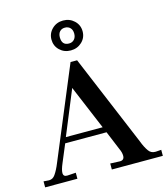

<svg xmlns="http://www.w3.org/2000/svg" viewBox="-141 -924 888 1018"><g transform="rotate(-15 303.0 -415.0)"><path d="M-20 0V-33L7 -31H11Q31 -31 44 -50Q60 -73 74 -108L282 -607H318L528 -106Q541 -71 557 -49Q570 -31 592 -31H597L626 -33V0H346V-33L393 -31Q423 -28 423 -55Q423 -73 413 -94L370 -198H143L102 -100Q88 -67 88 -50Q88 -29 110 -30L157 -33V0ZM215 -748Q215 -782 239.5 -806Q264 -830 300 -830Q336 -830 361 -806.5Q386 -783 386 -748Q386 -713 361 -689.5Q336 -666 300 -666Q264 -666 239.5 -689.5Q215 -713 215 -748ZM300 -704Q318 -704 329 -716Q340 -728 340 -748Q340 -768 329 -779.5Q318 -791 300 -791Q282 -791 271.5 -779.5Q261 -768 261 -748Q261 -704 300 -704ZM155 -229H357L255 -472Z"/></g></svg>

Font: UnnaMedium
Style: Regular
Weight: 500
Designer: Jorge de Buen Unna
Foundry: Omnibus-Type
Version: Version 2.008;hotconv 1.0.109;makeotfexe 2.5.65596